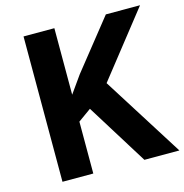

<svg xmlns="http://www.w3.org/2000/svg" viewBox="-106 -812 875 911"><g transform="rotate(-15 332.0 -357.0)"><path d="M664.1 0H492.2L305.2 -300.8L241.2 -254.9V0H89.8V-713.9H241.2V-387.2L300.8 -471.2L494.1 -713.9H662.1L413.1 -397.9Z"/></g></svg>

Font: CAA NEO Sans
Style: Bold
Weight: 700
Version: Version 1.10